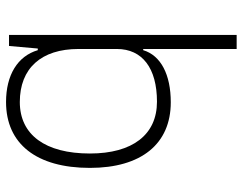

<svg xmlns="http://www.w3.org/2000/svg" viewBox="-103 -464 792 626"><g transform="rotate(-90 293.0 -151.0)"><path d="M272.5 9.8C363.3 9.8 425.3 -22.9 442.4 -80.1H446.3V224.6H492.2V-517.6H456.1L447.8 -423.8H442.4C422.9 -489.7 361.3 -527.3 273.4 -527.3C136.7 -527.3 58.6 -427.7 58.6 -253.9C58.6 -86.4 136.7 9.8 272.5 9.8ZM446.3 -291V-166C446.3 -83 383.8 -35.2 274.4 -35.2C167 -35.2 105.5 -114.7 105.5 -253.9C105.5 -399.4 166.5 -482.4 273.4 -482.4C383.3 -482.4 446.3 -412.6 446.3 -291Z"/></g></svg>

Font: Cascadia Mono PL ExtraLight
Style: Regular
Weight: 200
Monospace: yes
Designer: Aaron Bell
Foundry: Saja Typeworks
Version: Version 2404.023